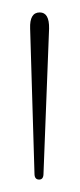

<svg xmlns="http://www.w3.org/2000/svg" viewBox="-20 -789 128 309"><path d="M43 -500Q35.5 -500 35.5 -509.5L28.5 -743Q27.5 -769 44 -769Q59.5 -769 59 -743L50 -509.5Q50 -500 43 -500Z"/></svg>

Font: Fraunces 144pt Soft Thin
Style: Regular
Weight: 100
Version: Version 1.000;[0bf87f6ff]